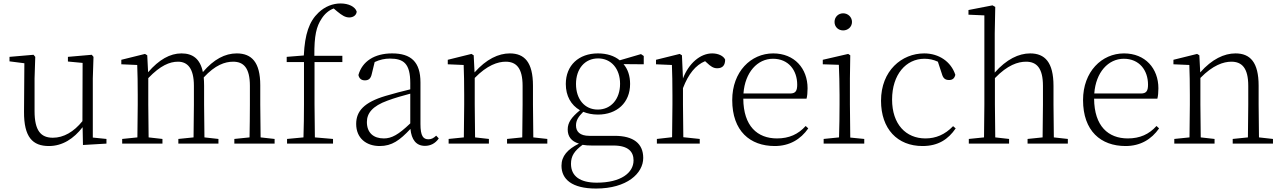

<svg xmlns="http://www.w3.org/2000/svg" viewBox="-20 -831 7422 1111"><path d="M460 8 596 0V-27L517 -35V-377L521 -502L511 -514L373 -502V-475L458 -467L457 -130C407 -68 348 -34 286 -34C217 -34 180 -74 180 -188V-377L184 -502L174 -514L35 -502V-476L121 -465L119 -185C118 -37 169 14 263 14C342 14 407 -29 458 -95Z M1422 0H1569V-27L1488 -36L1486 -226V-338C1486 -471 1436 -522 1350 -522C1282 -522 1217 -488 1154 -414C1138 -491 1095 -522 1030 -522C964 -522 900 -486 837 -413L832 -511L819 -519L682 -485V-459L774 -455C776 -405 777 -350 777 -282V-226L775 -36L687 -27V0H920V-27L840 -36L838 -226V-379C908 -452 962 -474 1010 -474C1065 -474 1102 -436 1102 -334V-226L1100 -36L1012 -27V0H1244V-27L1163 -36L1161 -226V-335C1161 -353 1160 -369 1159 -383C1225 -455 1282 -474 1329 -474C1389 -474 1426 -439 1426 -334V-226C1426 -171 1425 -90 1424 -36L1336 -27V0Z M1735 0H1907V-27L1802 -36L1800 -226V-472H1961V-508H1799C1798 -626 1811 -678 1841 -723C1858 -750 1883 -772 1911 -782L1931 -765C1959 -742 1978 -730 2001 -730C2026 -730 2043 -745 2044 -764C2035 -793 1996 -811 1951 -811C1906 -811 1861 -794 1823 -758C1769 -707 1744 -634 1738 -510L1639 -502V-472H1739V-226C1739 -163 1738 -99 1736 -36L1641 -27V0Z M2439 13C2471 13 2499 -1 2519 -30L2504 -46C2488 -31 2476 -25 2459 -25C2429 -25 2413 -44 2413 -113V-354C2413 -473 2358 -522 2249 -522C2147 -522 2076 -476 2054 -397C2058 -377 2071 -366 2091 -366C2112 -366 2125 -375 2131 -402L2148 -472C2178 -486 2207 -492 2236 -492C2316 -492 2354 -463 2354 -350V-314C2308 -303 2258 -290 2211 -276C2087 -239 2041 -188 2041 -114C2041 -31 2100 14 2177 14C2248 14 2293 -19 2355 -85C2361 -23 2388 13 2439 13ZM2354 -117C2285 -51 2246 -30 2201 -30C2142 -30 2103 -62 2103 -125C2103 -175 2134 -217 2223 -249C2263 -264 2309 -277 2354 -289Z M3001 0H3147V-27L3066 -36L3064 -226V-335C3064 -471 3015 -522 2930 -522C2865 -522 2794 -489 2726 -412L2721 -511L2708 -519L2571 -485V-459L2663 -455C2665 -405 2666 -350 2666 -281V-226L2664 -36L2576 -27V0H2809V-27L2729 -36L2727 -226V-380C2799 -454 2861 -474 2906 -474C2967 -474 3004 -438 3004 -334V-226L3002 -36L2914 -27V0Z M3439 -197C3363 -197 3313 -257 3313 -345C3313 -433 3364 -493 3441 -493C3516 -493 3568 -434 3568 -346C3568 -258 3516 -197 3439 -197ZM3440 -168C3550 -168 3626 -237 3626 -345C3626 -392 3613 -431 3588 -460L3705 -459V-507L3689 -518L3566 -482C3535 -508 3491 -522 3440 -522C3329 -522 3254 -453 3254 -345C3254 -276 3284 -223 3336 -193C3286 -152 3265 -121 3265 -82C3265 -41 3286 -13 3330 0C3264 33 3229 72 3229 128C3229 206 3289 260 3429 260C3608 260 3702 172 3702 83C3702 0 3646 -45 3537 -45H3390C3335 -45 3313 -70 3313 -105C3313 -134 3326 -155 3355 -184C3379 -174 3408 -168 3440 -168ZM3351 7C3367 10 3385 11 3403 11H3529C3618 11 3646 49 3646 97C3646 169 3573 226 3433 226C3337 226 3284 189 3284 117C3284 71 3304 42 3351 7Z M3868 0H4029V-27L3934 -37L3932 -226V-321C3964 -404 4005 -454 4060 -477L4070 -468C4092 -447 4108 -436 4130 -436C4162 -436 4176 -454 4176 -486C4167 -507 4137 -522 4101 -522C4032 -522 3965 -464 3932 -377L3926 -511L3913 -519L3776 -485V-459L3868 -455C3870 -405 3871 -350 3871 -281V-226L3869 -37L3781 -27V0Z M4463 14C4549 14 4613 -25 4657 -88L4642 -102C4599 -54 4546 -30 4476 -30C4363 -30 4282 -101 4281 -260H4647C4651 -275 4653 -296 4653 -320C4653 -435 4577 -522 4454 -522C4325 -522 4217 -416 4217 -252C4217 -73 4320 14 4463 14ZM4282 -290C4291 -413 4363 -491 4453 -491C4542 -491 4593 -425 4593 -341C4593 -306 4584 -290 4552 -290Z M4859 -655C4886 -655 4910 -675 4910 -704C4910 -733 4886 -754 4859 -754C4831 -754 4809 -733 4809 -704C4809 -675 4831 -655 4859 -655ZM4834 0H4981V-27L4900 -35L4898 -226V-377L4900 -511L4888 -519L4741 -485V-459L4834 -456C4836 -405 4838 -349 4838 -281V-226C4838 -172 4837 -91 4835 -36L4746 -27V0Z M5318 14C5409 14 5467 -25 5510 -88L5495 -101C5448 -52 5395 -30 5335 -30C5222 -30 5142 -112 5142 -255C5142 -400 5223 -491 5329 -491C5356 -491 5381 -486 5407 -474L5430 -404C5437 -379 5448 -368 5472 -368C5491 -368 5503 -377 5508 -398C5483 -475 5412 -522 5328 -522C5198 -522 5078 -422 5078 -248C5078 -85 5173 14 5318 14Z M6012 0H6159V-27L6078 -36C6077 -90 6076 -171 6076 -226V-334C6076 -471 6026 -522 5941 -522C5875 -522 5804 -488 5736 -411V-637L5739 -791L5723 -800L5584 -773V-746L5676 -742V-226L5674 -36L5586 -27V0H5819V-27L5739 -36L5737 -226V-379C5810 -455 5871 -474 5917 -474C5978 -474 6015 -438 6015 -334V-226L6013 -36L5926 -27V0Z M6493 14C6579 14 6643 -25 6687 -88L6672 -102C6629 -54 6576 -30 6506 -30C6393 -30 6312 -101 6311 -260H6677C6681 -275 6683 -296 6683 -320C6683 -435 6607 -522 6484 -522C6355 -522 6247 -416 6247 -252C6247 -73 6350 14 6493 14ZM6312 -290C6321 -413 6393 -491 6483 -491C6572 -491 6623 -425 6623 -341C6623 -306 6614 -290 6582 -290Z M7200 0H7346V-27L7265 -36L7263 -226V-335C7263 -471 7214 -522 7129 -522C7064 -522 6993 -489 6925 -412L6920 -511L6907 -519L6770 -485V-459L6862 -455C6864 -405 6865 -350 6865 -281V-226L6863 -36L6775 -27V0H7008V-27L6928 -36L6926 -226V-380C6998 -454 7060 -474 7105 -474C7166 -474 7203 -438 7203 -334V-226L7201 -36L7113 -27V0Z"/></svg>

Font: Noto Serif CJK HK ExtraLight
Style: Regular
Weight: 200
Designer: Ryoko NISHIZUKA 西塚涼子 (kana & ideographs); Frank Grießhammer (Latin, Greek & Cyrillic); Wenlong ZHANG 张文龙 (bopomofo); San
Foundry: Adobe
Version: Version 2.001;hotconv 1.1.0;makeotfexe 2.6.0